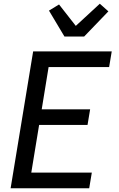

<svg xmlns="http://www.w3.org/2000/svg" viewBox="-20 -1011 640 1031"><path d="M37 0 158 -735H580L566 -651H241L204 -424H464L450 -340H190L148 -84H473L459 0ZM326 -815 243 -954 297 -987 387 -872 516 -991 562 -950 432 -815Z"/></svg>

Font: Iosevka Aile Medium
Style: Italic
Weight: 500
Italic angle: -9°
Designer: Belleve Invis
Foundry: Belleve Invis
Version: Version 31.1.0; ttfautohint (v1.8.4)